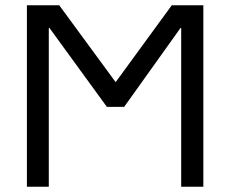

<svg xmlns="http://www.w3.org/2000/svg" viewBox="-20 -708 873 728"><path d="M165 -605.5V0H82V-688H204.6L418.5 -396.5L631.3 -688H751V0H667V-605.5L450.7 -302.7H385.3Z"/></svg>

Font: Arimo Nerd Font
Style: Regular
Weight: 400
Designer: Steve Matteson
Foundry: Monotype Imaging Inc.
Version: Version 1.33;Nerd Fonts 3.2.1